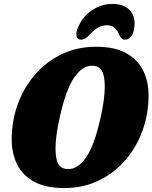

<svg xmlns="http://www.w3.org/2000/svg" viewBox="-20 -948 776 977"><path d="M469 -710Q562.5 -710 621.2 -678Q680 -646 708 -590Q736 -534 736 -462Q736 -370 705.8 -285.2Q675.5 -200.5 618.8 -134.2Q562 -68 483 -29.5Q404 9 306.5 9Q213.5 9 154.5 -23Q95.5 -55 67.5 -111Q39.5 -167 39.5 -239Q39.5 -331.5 69.8 -416Q100 -500.5 156.8 -566.8Q213.5 -633 292.5 -671.5Q371.5 -710 469 -710ZM328 -87.5Q377 -87.5 418.8 -148Q460.5 -208.5 491.5 -348.5Q503 -398.5 508 -437.8Q513 -477 513 -507.5Q513 -564 498 -588.8Q483 -613.5 447.5 -613.5Q399 -613.5 357.2 -553Q315.5 -492.5 284 -351.5Q262.5 -254.5 262.5 -193.5Q262.5 -137.5 277.5 -112.5Q292.5 -87.5 328 -87.5ZM523.5 -819.5Q499 -819.5 479 -808Q459 -796.5 437.5 -773Q424.5 -760 414 -753Q403.5 -746 392.5 -746Q375.5 -746 370.5 -760.8Q365.5 -775.5 373.5 -799Q395 -858.5 444 -893.2Q493 -928 553 -928Q613 -928 643 -893.2Q673 -858.5 662 -799Q658.5 -775.5 645.5 -760.8Q632.5 -746 615 -746Q597 -746 585.5 -773Q576 -796.5 562 -808Q548 -819.5 523.5 -819.5Z"/></svg>

Font: Fraunces 144pt S100 Black
Style: Italic
Weight: 900
Italic angle: -16°
Version: Version 1.000; ttfautohint (v1.8.3)